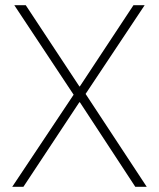

<svg xmlns="http://www.w3.org/2000/svg" viewBox="-20 -718 611 738"><path d="M544 0H500L287 -325H285L70 0H27L263 -354L35 -698H79L285 -386H287L493 -698H536L309 -357Z"/></svg>

Font: IBM Plex Sans Thai Looped ExtraLight
Style: Regular
Weight: 200
Designer: Mike Abbink, Paul van der Laan, Pieter van Rosmalen, Ben Mitchell, Mark Frömberg
Foundry: Bold Monday
Version: Version 1.0